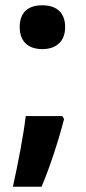

<svg xmlns="http://www.w3.org/2000/svg" viewBox="-20 -576 326 731"><path d="M55 -473C55 -413 93 -389 141 -389C188 -389 228 -413 228 -473C228 -534 188 -556 141 -556C93 -556 55 -534 55 -473ZM224 -123 217 -134H78C69 -58 48 50 29 135H138C170 62 206 -52 224 -123Z"/></svg>

Font: Noto Sans Canadian Aboriginal
Style: Bold
Weight: 700
Designer: Monotype Design Team, Typotheque's Kevin King
Foundry: Monotype Imaging Inc.
Version: Version 2.004